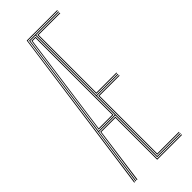

<svg xmlns="http://www.w3.org/2000/svg" viewBox="-260 -835 870 870"><g transform="rotate(-45 175.5 -400.0)"><path d="M20 0 131 -800H326V-796H134L24.2 0ZM28.2 0 138 -792H326V-788H179V-402H316V-398H179V-12H326V-8H175V-276H70L32.2 0ZM36.2 0 74 -272H171V-4H326V0H167V-268H77L40.5 0ZM71 -280H175V-788H141ZM76 -284 145 -784H171V-284ZM80 -288H167V-780H148ZM183 -406V-784H326V-780H187V-410H316V-406ZM183 -16V-394H316V-390H187V-20H326V-16Z"/></g></svg>

Font: Big Shoulders Inline Display Thin Thin
Style: Regular
Weight: 250
Version: Version 2.002